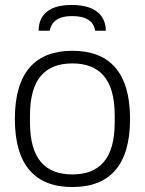

<svg xmlns="http://www.w3.org/2000/svg" viewBox="-20 -743 584 775"><path d="M269 -723C161 -723 136 -668 136 -619H180C186 -641 198 -678 271 -678C347 -678 361 -641 364 -619H407C407 -668 379 -723 269 -723ZM272 12C421 12 505 -74 505 -263C505 -452 421 -538 272 -538C124 -538 40 -452 40 -263C40 -74 124 12 272 12ZM272 -39C164 -39 101 -100 101 -249V-277C101 -426 164 -487 272 -487C380 -487 443 -426 443 -277V-249C443 -100 380 -39 272 -39Z"/></svg>

Font: Archivo ExtraLight
Style: Regular
Weight: 200
Designer: Hector Gatti
Foundry: Omnibus-Type
Version: Version 2.001